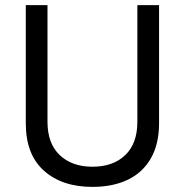

<svg xmlns="http://www.w3.org/2000/svg" viewBox="-20 -720 725 752"><path d="M342 12Q223 12 152 -51.5Q81 -115 81 -237V-700H166V-243Q166 -158 214 -112.5Q262 -67 342 -67Q423 -67 470.5 -112.5Q518 -158 518 -243V-700H603V-237Q603 -156 571 -100Q539 -44 480.5 -16Q422 12 342 12Z"/></svg>

Font: SUSE
Style: Regular
Weight: 400
Designer: Rene Bieder
Foundry: SUSE
Version: Version 1.000